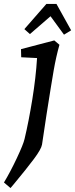

<svg xmlns="http://www.w3.org/2000/svg" viewBox="-64 -714 379 969"><path d="M60 -13Q81 -101 99 -212Q117 -323 123 -421L43 -425L42 -466L210 -510L236 -488Q219 -428 207 -359Q195 -290 171 -137L148 16Q144 39 107 88.5Q70 138 6 215L-11 235L-44 207Q-12 154 21 84Q54 14 60 -13ZM191 -632 87 -542 59 -567 170 -694H221L295 -561L259 -539Z"/></svg>

Font: Andada Pro Medium
Style: Italic
Weight: 500
Italic angle: -7°
Designer: Carolina Giovagnoli
Foundry: Huerta Tipografica
Version: Version 3.005; ttfautohint (v1.8.4)